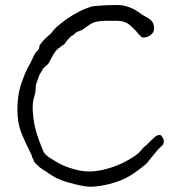

<svg xmlns="http://www.w3.org/2000/svg" viewBox="-20 -709 692 749"><path d="M530.3 -566.4Q521.5 -574.2 518.6 -578.1Q513.7 -585 508.8 -589.8Q492.2 -607.4 481.4 -615.2Q473.6 -621.1 460 -625Q454.1 -627 448.2 -627Q443.4 -627.9 435.5 -627.9H393.6Q377 -627.9 360.4 -625Q342.8 -622.1 332 -614.3Q322.3 -608.4 317.4 -604.5Q314.5 -602.5 310.5 -599.6Q306.6 -597.7 302.7 -593.8Q300.8 -591.8 296.9 -590.8Q292 -588.9 287.1 -586.9Q278.3 -585 272.5 -578.1Q263.7 -570.3 258.8 -568.4Q253.9 -565.4 251 -561.5Q248 -557.6 245.1 -554.7Q244.1 -553.7 243.2 -551.8Q242.2 -550.8 240.2 -549.8Q233.4 -538.1 229.5 -535.2Q216.8 -528.3 213.9 -524.4Q212.9 -523.4 211.9 -522.5L207 -519.5Q207 -519.5 205.1 -517.6Q197.3 -511.7 188.5 -497.1Q176.8 -476.6 175.8 -473.6Q172.9 -466.8 169.9 -462.9Q167 -458 162.1 -454.1Q156.2 -450.2 153.3 -446.3Q147.5 -441.4 146.5 -438.5Q144.5 -433.6 141.6 -429.7Q138.7 -425.8 136.7 -421.9Q133.8 -417 131.8 -411.1Q129.9 -405.3 127.9 -400.4Q125 -393.6 123.5 -388.2Q122.1 -382.8 120.1 -377Q119.1 -369.1 119.1 -361.3Q119.1 -354.5 117.2 -345.7Q115.2 -337.9 113.3 -331.5Q111.3 -325.2 110.4 -319.3Q107.4 -304.7 107.4 -292Q107.4 -249 119.1 -202.1Q129.9 -164.1 149.4 -118.2Q153.3 -109.4 164.1 -100.6Q177.7 -90.8 184.6 -86.9Q198.2 -78.1 214.8 -69.3Q232.4 -60.5 251.5 -54.2Q270.5 -47.9 290 -43.9Q309.6 -40 326.2 -40Q350.6 -40 377.9 -45.9Q406.2 -51.8 433.6 -62.5Q460.9 -73.2 485.4 -87.9Q513.7 -103.5 526.4 -118.2Q536.1 -129.9 540 -133.8Q550.8 -141.6 561.5 -153.3Q572.3 -164.1 582 -172.9Q591.8 -181.6 600.6 -182.6Q607.4 -182.6 609.4 -179.7Q611.3 -175.8 613.3 -173.8Q617.2 -168.9 618.2 -164.1Q619.1 -160.2 619.1 -157.2Q619.1 -148.4 612.3 -140.6Q599.6 -129.9 596.7 -126Q578.1 -103.5 559.6 -81.1Q555.7 -71.3 510.7 -39.1Q484.4 -19.5 454.1 -6.8Q422.9 5.9 389.6 12.7Q357.4 19.5 331.1 19.5Q317.4 19.5 293.9 14.6Q270.5 9.8 247.1 2.9Q222.7 -3.9 201.2 -13.7Q189.5 -19.5 168.9 -33.2Q165 -36.1 161.1 -39.1Q156.2 -42 151.4 -44.9Q133.8 -56.6 132.8 -57.6Q125 -65.4 117.2 -73.2Q113.3 -77.1 111.3 -82Q110.4 -86.9 108.4 -90.8Q104.5 -94.7 104 -100.1Q103.5 -105.5 99.6 -111.3Q73.2 -165 62.5 -192.4Q47.9 -230.5 47.9 -281.2Q47.9 -335 60.5 -375Q76.2 -424.8 96.7 -460Q102.5 -469.7 102.5 -471.7Q107.4 -482.4 108.4 -483.4Q109.4 -485.4 111.3 -490.2Q113.3 -494.1 116.2 -499Q119.1 -503.9 122.1 -507.8Q126 -511.7 127 -511.7Q127 -512.7 127.9 -513.7V-514.6Q131.8 -516.6 132.8 -522.5Q133.8 -527.3 133.8 -529.3Q133.8 -530.3 134.8 -532.2Q135.7 -533.2 136.7 -535.2Q148.4 -551.8 164.1 -565.4Q176.8 -577.1 177.7 -577.1Q182.6 -584 188.5 -590.8Q200.2 -604.5 220.7 -620.1Q240.2 -635.7 262.7 -649.4Q285.2 -663.1 307.6 -672.9Q336.9 -684.6 348.6 -685.5Q371.1 -687.5 391.6 -688.5Q412.1 -689.5 435.5 -689.5Q457 -689.5 468.8 -685.5Q482.4 -682.6 499 -674.8Q506.8 -670.9 512.2 -667Q517.6 -663.1 525.4 -658.2Q533.2 -652.3 542 -647.5Q550.8 -642.6 560.5 -636.7Q572.3 -628.9 576.2 -620.1Q581.1 -611.3 581.1 -597.7Q581.1 -582 567.4 -572.3Q554.7 -562.5 538.1 -562.5H535.2Q535.2 -563.5 533.2 -564.5L531.2 -565.4Z"/></svg>

Font: ToneOZ-YinPZ-Tsuipita-TC
Style: Regular
Weight: 400
Designer: ÂÆ£ÂøóÂáåJeffrey Xuan(jeffreyx@gmail.com, ToneOZ.com) ÈòøÂù§(cjkFonts)
Foundry: ToneOZ
Version: Version 0.24071